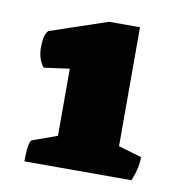

<svg xmlns="http://www.w3.org/2000/svg" viewBox="-55 -794 468 496"><g transform="rotate(10 179.5 -546.5)"><path d="M40 -350Q40 -403 50 -407L114 -430V-606L47 -597Q31 -617 31 -647Q31 -661 33 -672Q35 -683 42 -692L193 -743H274V-431L335 -413Q335 -400 332 -385Q329 -370 321 -350Z"/></g></svg>

Font: Petrona Black
Style: Regular
Weight: 900
Designer: Ringo R. Seeber
Foundry: Ringo R. Seeber
Version: Version 2.001; ttfautohint (v1.8.3)